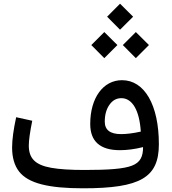

<svg xmlns="http://www.w3.org/2000/svg" viewBox="-20 -1018 928 1038"><path d="M753.4 -222.7C753.4 -171.4 738.8 -140.1 693.8 -122.6C648.9 -105 568.4 -99.1 437 -99.1C360.4 -99.1 300.3 -103 256.8 -110.8C168.9 -126.5 135.7 -163.1 135.7 -231.4C135.7 -259.8 142.1 -304.2 154.3 -365.2L67.4 -384.3C53.2 -319.3 45.4 -263.2 45.4 -220.7C45.4 -166.5 58.1 -123 83 -90.8C133.3 -26.4 243.2 0 429.2 0C740.2 0 838.9 -58.6 838.9 -238.3C838.9 -449.7 761.7 -584.5 639.6 -584.5C537.6 -584.5 467.8 -488.8 467.8 -347.7C467.8 -253.4 521.5 -206.1 628.4 -206.1C665 -206.1 709 -211.4 753.4 -222.7ZM741.2 -306.6C700.2 -297.4 664.6 -293 634.3 -293C575.7 -293 546.4 -315.4 546.4 -360.4C546.4 -397 554.7 -427.7 571.8 -451.7C588.4 -475.6 609.9 -487.3 636.2 -487.3C695.3 -487.3 733.9 -421.4 741.2 -306.6ZM628.9 -857.4 699.7 -927.7 628.9 -998 559.1 -927.7ZM714.4 -703.6 785.2 -774.4 714.4 -844.7 644 -774.4ZM543.9 -703.6 614.7 -774.4 543.9 -844.7 473.6 -774.4Z"/></svg>

Font: Estedad Medium
Style: Regular
Weight: 500
Designer: Amin Abedi
Version: Version 7.3